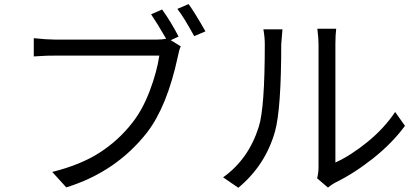

<svg xmlns="http://www.w3.org/2000/svg" viewBox="-20 -890 2040 935"><path d="M849.6 -711.9 811.5 -694.3 860.4 -664.1Q852.5 -649.4 845.7 -613.3Q793.9 -372.1 696.3 -245.1Q545.9 -52.7 302.7 22.5L234.4 -52.7Q372.1 -86.9 464.8 -146.5Q557.6 -206.1 625 -293Q674.8 -356.4 709.5 -448.2Q744.1 -540 755.9 -619.1H243.2Q225.6 -619.1 207.5 -618.7Q189.5 -618.2 170.9 -616.7Q152.3 -615.2 144.5 -615.2V-704.1Q208 -697.3 245.1 -697.3H746.1Q768.6 -697.3 789.1 -701.2Q747.1 -774.4 715.8 -820.3L769.5 -843.8Q813.5 -782.2 849.6 -711.9ZM843.8 -846.7 898.4 -870.1Q927.7 -830.1 980.5 -737.3L925.8 -713.9Q875 -806.6 843.8 -846.7Z M1140.6 24.4 1066.4 -26.4Q1190.4 -114.3 1240.2 -272.5Q1269.5 -364.3 1269.5 -673.8Q1269.5 -709 1262.7 -747.1H1355.5Q1349.6 -676.8 1349.6 -674.8Q1349.6 -360.4 1319.3 -250Q1272.5 -85 1140.6 24.4ZM1577.1 23.4 1524.4 -21.5Q1531.2 -48.8 1531.2 -77.1V-675.8Q1531.2 -703.1 1525.4 -750H1617.2Q1613.3 -718.8 1613.3 -675.8V-98.6Q1688.5 -132.8 1769.5 -198.7Q1850.6 -264.6 1904.3 -344.7L1952.1 -277.3Q1890.6 -193.4 1797.9 -119.6Q1705.1 -45.9 1611.3 0Q1596.7 7.8 1577.1 23.4Z"/></svg>

Font: GenEi Gothic M Regular
Style: Regular
Weight: 400
Designer: o_tamon (Modified); [Source Han Sans]
Ryoko NISHIZUKA  (kana & ideographs); Paul D. Hunt (Latin, Greek & Cyrillic); Wenl
Version: Version 1.1a;Original Version 1.004